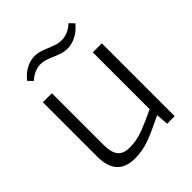

<svg xmlns="http://www.w3.org/2000/svg" viewBox="-208 -869 1006 1006"><g transform="rotate(-45 295.5 -366.0)"><path d="M208 10Q75 10 75 -137V-540H142V-159Q142 -101 162.5 -75.5Q183 -50 230 -50Q282 -50 335 -70.5Q388 -91 445 -119V-540H512V0H456L451 -67H447Q405 -47 373.5 -32.5Q342 -18 315 -8.5Q288 1 263 5.5Q238 10 208 10ZM96 -678Q122 -710 152.5 -726Q183 -742 214 -742Q237 -742 257 -735.5Q277 -729 296 -721Q315 -713 334.5 -706.5Q354 -700 375 -700Q422 -700 463 -738L488 -712Q463 -681 430.5 -664Q398 -647 365 -647Q344 -647 324 -653.5Q304 -660 284.5 -668.5Q265 -677 245.5 -683.5Q226 -690 206 -690Q163 -690 120 -652Z"/></g></svg>

Font: Encode Sans Normal
Style: Light
Weight: 300
Designer: Pablo Impallari, Andres Torresi
Foundry: Pablo Impallari, Andres Torresi
Version: Version 1.000; ttfautohint (v1.00) -l 8 -r 50 -G 200 -x 14 -